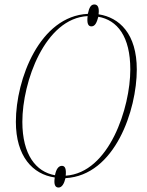

<svg xmlns="http://www.w3.org/2000/svg" viewBox="-20 -786 657 859"><path d="M242 53C257 53 267 36 273 11C495 -1 592 -295 592 -475C592 -635 514 -708 421 -722C425 -753 417 -766 402 -766C387 -766 379 -753 373 -724C158 -714 51 -432 51 -241C51 -87 126 -6 225 8C220 40 227 53 242 53ZM226 -2C141 -17 80 -94 80 -241C80 -420 181 -704 372 -714C368 -680 375 -668 389 -668C406 -668 413 -686 420 -711C505 -696 563 -623 563 -475C563 -305 469 -13 274 0C277 -31 271 -44 257 -44C241 -44 231 -28 226 -2Z"/></svg>

Font: Noto Serif Display Condensed Thin
Style: Italic
Weight: 100
Width: 3
Italic angle: -12°
Designer: Monotype Design Team
Foundry: Monotype Imaging Inc.
Version: Version 2.009